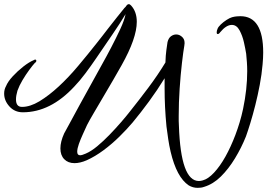

<svg xmlns="http://www.w3.org/2000/svg" viewBox="-50 -742 1288 925"><path d="M902 163Q879 163 859 151Q801 112 772 -11Q765 -41 760.5 -71.5Q756 -102 752 -133Q743 -226 743 -317Q743 -329 743 -341.5Q743 -354 743 -365Q708 -308 668 -253.5Q628 -199 589 -152Q562 -120 525.5 -84Q489 -48 448.5 -18Q408 12 368 30Q352 37 337 40.5Q322 44 309 44Q278 44 259.5 25Q241 6 241 -27Q241 -59 259 -99Q269 -117 289 -154Q309 -191 334 -237L440 -429Q462 -468 486 -514Q510 -560 529.5 -602Q549 -644 555 -674Q542 -652 526 -627.5Q510 -603 493 -578L465 -537Q441 -502 414.5 -463Q388 -424 361 -388Q334 -352 308 -325Q193 -201 60 -201Q21 -201 -4.5 -229Q-30 -257 -30 -291Q-30 -311 -21 -327Q-12 -349 11 -374Q34 -399 62 -421Q90 -443 112 -452Q117 -455 119 -455Q125 -455 125 -449Q125 -443 118 -439Q107 -427 90.5 -404.5Q74 -382 58.5 -356Q43 -330 34 -305Q27 -281 27 -263Q27 -227 56 -227Q95 -227 140 -254Q186 -282 233.5 -326Q281 -370 327 -425Q350 -453 372.5 -480Q395 -507 415 -533Q427 -549 441 -566Q455 -583 468 -601Q492 -632 514 -659.5Q536 -687 549 -703Q552 -706 555 -709Q558 -712 560 -716Q565 -722 570 -722Q576 -722 582 -715Q609 -685 609 -637Q609 -558 536 -428Q518 -396 496 -358Q474 -320 452 -283Q425 -237 402 -198Q379 -159 369 -139Q360 -119 349 -95Q338 -71 330 -48.5Q322 -26 322 -11Q322 6 336 6Q345 6 363 -2Q389 -13 418.5 -37.5Q448 -62 477.5 -92.5Q507 -123 533 -153Q559 -183 576 -205Q620 -260 665 -320Q710 -380 747 -441Q748 -476 751.5 -500.5Q755 -525 757 -539Q762 -559 774 -567.5Q786 -576 799 -576Q816 -576 829.5 -562Q843 -548 838 -522Q833 -494 826.5 -438Q820 -382 815.5 -315Q811 -248 811 -184Q811 -171 811 -159Q811 -147 812 -135Q821 130 908 130Q917 130 927 127Q953 120 981 90Q1010 59 1036 12.5Q1062 -34 1084 -92Q1095 -121 1104.5 -152.5Q1114 -184 1121 -217Q1141 -312 1141 -399Q1141 -421 1139.5 -442Q1138 -463 1136 -483Q1132 -508 1125 -539Q1118 -570 1104 -596Q1090 -622 1067 -622Q1040 -622 1011 -587Q1005 -578 999 -578Q994 -578 994 -586Q994 -594 998 -603Q1001 -612 1013.5 -624Q1026 -636 1041.5 -646Q1057 -656 1068 -659Q1079 -662 1089 -663Q1099 -664 1108 -664Q1218 -664 1218 -489Q1218 -463 1215 -431Q1211 -384 1201.5 -333.5Q1192 -283 1180 -235.5Q1168 -188 1156 -149Q1144 -110 1135 -85Q1113 -30 1082 21Q1051 72 1014 108.5Q977 145 934 158Q926 161 918 162Q910 163 902 163Z"/></svg>

Font: Birthstone Bounce Medium
Style: Regular
Weight: 500
Designer: Robert E. Leuschke
Foundry: Rob Leuschke
Version: Version 1.010; ttfautohint (v1.8.3)